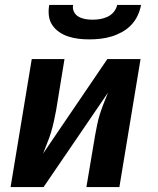

<svg xmlns="http://www.w3.org/2000/svg" viewBox="-20 -760 640 780"><path d="M23 0 109 -520H242L208 -312Q204 -290 199 -267.5Q194 -245 187.5 -223Q181 -201 172 -179.5Q163 -158 155 -136L416 -520H551L465 0H331L366 -208Q370 -230 374.5 -252.5Q379 -275 386 -297Q393 -319 401.5 -340.5Q410 -362 419 -384L157 0ZM343 -600Q321 -600 299.5 -602.5Q278 -605 258 -611.5Q238 -618 221 -629.5Q204 -641 192.5 -658Q181 -675 178.5 -696.5Q176 -718 180 -740H277Q274 -725 280.5 -712Q287 -699 299.5 -692Q312 -685 326.5 -682.5Q341 -680 356 -680Q371 -680 386.5 -682.5Q402 -685 417 -692Q432 -699 442.5 -712Q453 -725 456 -740H553Q549 -718 539 -696.5Q529 -675 512.5 -658Q496 -641 475 -629.5Q454 -618 432 -611.5Q410 -605 387.5 -602.5Q365 -600 343 -600Z"/></svg>

Font: Iosevka SS04 XBd Ex Obl
Style: Regular
Weight: 800
Width: 7
Italic angle: -9°
Monospace: yes
Designer: Belleve Invis
Foundry: Belleve Invis
Version: Version 19.0.0; ttfautohint (v1.8.4)